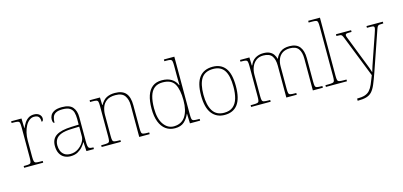

<svg xmlns="http://www.w3.org/2000/svg" viewBox="-80 -1326 4477 2132"><g transform="rotate(-15 2158.0 -260.0)"><path d="M49 0V-20H71Q101 -20 115.5 -24Q130 -28 134 -44.5Q138 -61 138 -98V-442Q138 -477 134 -492.5Q130 -508 114 -512Q98 -516 61 -516H43V-536H162L165 -424H167Q179 -453 196.5 -480.5Q214 -508 241 -526Q268 -544 306 -544Q344 -544 367 -524.5Q390 -505 390 -476Q390 -463 385 -453Q380 -443 369 -443Q369 -472 361.5 -488.5Q354 -505 339 -512Q324 -519 301 -519Q272 -519 247 -500Q222 -481 204 -448Q186 -415 176 -372.5Q166 -330 166 -284V-98Q166 -61 170.5 -44.5Q175 -28 189 -24Q203 -20 233 -20H268V0Z M582 10Q543 10 511 -6.5Q479 -23 460 -58Q441 -93 441 -146Q441 -225 497.5 -262Q554 -299 675 -303L758 -306V-371Q758 -414 749 -446.5Q740 -479 712 -498Q684 -517 627 -517Q578 -517 551 -502.5Q524 -488 514 -460.5Q504 -433 504 -395Q494 -395 488.5 -406Q483 -417 483 -441Q483 -462 495 -485.5Q507 -509 538.5 -525.5Q570 -542 627 -542Q715 -542 750.5 -499.5Q786 -457 786 -386V-110Q786 -73 789.5 -53.5Q793 -34 805 -27Q817 -20 844 -20H851V0H765L759 -104H757Q746 -83 723.5 -56Q701 -29 666 -9.5Q631 10 582 10ZM586 -15Q635 -15 673.5 -40Q712 -65 735 -101Q758 -137 758 -170V-283L672 -280Q594 -278 550 -261Q506 -244 487.5 -214.5Q469 -185 469 -145Q469 -111 480.5 -81.5Q492 -52 518 -33.5Q544 -15 586 -15Z M940 0V-20H963Q1000 -20 1016 -24Q1032 -28 1036 -43.5Q1040 -59 1040 -94V-442Q1040 -477 1036 -492.5Q1032 -508 1017.5 -512Q1003 -516 973 -516H945V-536H1064L1067 -449H1071Q1101 -502 1140.5 -522Q1180 -542 1235 -542Q1321 -542 1360.5 -496.5Q1400 -451 1400 -357V-94Q1400 -59 1404 -43.5Q1408 -28 1424.5 -24Q1441 -20 1477 -20H1492V0H1372V-365Q1372 -432 1341.5 -474.5Q1311 -517 1235 -517Q1170 -517 1133.5 -490Q1097 -463 1082.5 -421Q1068 -379 1068 -334V-94Q1068 -59 1072 -43.5Q1076 -28 1092.5 -24Q1109 -20 1145 -20H1161V0Z M1783 10Q1722 10 1677.5 -22Q1633 -54 1609 -116Q1585 -178 1585 -267Q1585 -355 1605.5 -416.5Q1626 -478 1668 -510.5Q1710 -543 1775 -543Q1842 -543 1885.5 -516Q1929 -489 1949 -441H1953Q1952 -469 1951.5 -495.5Q1951 -522 1951 -543V-662Q1951 -699 1947 -715.5Q1943 -732 1928.5 -736Q1914 -740 1884 -740H1859V-760H1979V-94Q1979 -59 1983 -43.5Q1987 -28 2003 -24Q2019 -20 2056 -20H2072V0H1955L1951 -111H1949Q1927 -59 1888.5 -24.5Q1850 10 1783 10ZM1777 -14Q1866 -16 1909 -83Q1952 -150 1952 -265Q1952 -390 1915 -454Q1878 -518 1778 -518Q1719 -518 1682.5 -488.5Q1646 -459 1629.5 -402Q1613 -345 1613 -264Q1613 -143 1659.5 -78Q1706 -13 1777 -14Z M2354 10Q2261 10 2207.5 -58Q2154 -126 2154 -267Q2154 -407 2206 -474.5Q2258 -542 2359 -542Q2454 -542 2504.5 -476.5Q2555 -411 2555 -267Q2555 -126 2504 -58Q2453 10 2354 10ZM2354 -15Q2418 -15 2456 -46.5Q2494 -78 2510.5 -134.5Q2527 -191 2527 -267Q2527 -395 2486.5 -456Q2446 -517 2359 -517Q2265 -517 2223.5 -454.5Q2182 -392 2182 -267Q2182 -148 2223.5 -81.5Q2265 -15 2354 -15Z M2658 0V-20H2681Q2718 -20 2734 -24Q2750 -28 2754 -43.5Q2758 -59 2758 -94V-442Q2758 -477 2754 -492.5Q2750 -508 2735.5 -512Q2721 -516 2691 -516H2674V-536H2782L2785 -443H2790Q2809 -493 2849 -517.5Q2889 -542 2941 -542Q2987 -542 3015 -528Q3043 -514 3058.5 -491Q3074 -468 3081 -441H3084Q3100 -482 3137.5 -512Q3175 -542 3242 -542Q3322 -542 3359 -495.5Q3396 -449 3396 -361V-94Q3396 -59 3400 -43.5Q3404 -28 3420.5 -24Q3437 -20 3473 -20H3483V0H3368V-365Q3368 -439 3339 -478.5Q3310 -518 3242 -518Q3189 -518 3155.5 -495.5Q3122 -473 3106.5 -434.5Q3091 -396 3091 -349V-94Q3091 -59 3095 -43.5Q3099 -28 3115 -24Q3131 -20 3168 -20H3183V0H3063V-365Q3063 -438 3034.5 -477.5Q3006 -517 2935 -517Q2885 -517 2852 -491.5Q2819 -466 2802.5 -424.5Q2786 -383 2786 -334V-94Q2786 -59 2790 -43.5Q2794 -28 2810.5 -24Q2827 -20 2863 -20H2883V0Z M3518 0V-20H3548Q3585 -20 3601 -24Q3617 -28 3621 -43.5Q3625 -59 3625 -94V-662Q3625 -699 3621 -715.5Q3617 -732 3602.5 -736Q3588 -740 3558 -740H3518V-760H3653V-94Q3653 -59 3657 -43.5Q3661 -28 3677.5 -24Q3694 -20 3730 -20H3760V0Z M3819 215Q3875 215 3909 204Q3943 193 3965 168.5Q3987 144 4004.5 104Q4022 64 4044 6L3857 -468Q3848 -492 3841 -502Q3834 -512 3821 -514Q3808 -516 3780 -516H3777V-536H3951V-516H3926Q3895 -516 3887.5 -511Q3880 -506 3880 -495Q3880 -485 3887.5 -467Q3895 -449 3911 -407L3987 -212Q3999 -181 4013 -146Q4027 -111 4039 -79Q4051 -47 4057 -24Q4066 -56 4077.5 -90.5Q4089 -125 4105 -171L4192 -423Q4200 -447 4206 -466Q4212 -485 4212 -495Q4212 -506 4204.5 -511Q4197 -516 4166 -516H4128V-536H4316V-516H4312Q4284 -516 4270.5 -514Q4257 -512 4250 -502Q4243 -492 4235 -468L4079 -16Q4052 62 4030.5 112.5Q4009 163 3983.5 190.5Q3958 218 3919.5 229Q3881 240 3820 240H3819Z"/></g></svg>

Font: Noto Serif Khmer Thin
Style: Regular
Weight: 250
Version: Version 2.003